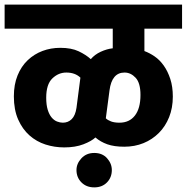

<svg xmlns="http://www.w3.org/2000/svg" viewBox="-30 -662 808 831"><path d="M301 74Q301 46 322.5 23Q344 0 378 0Q413 0 433.5 23Q454 46 454 74Q454 106 433 127.5Q412 149 378 149Q344 149 322.5 127.5Q301 106 301 74ZM231 -455Q279 -455 310.5 -440Q342 -425 363 -406Q380 -426 406 -438Q432 -450 458 -453V-538H-10V-642H758V-538H595V-441Q617 -433 639 -418Q661 -403 678.5 -378.5Q696 -354 707 -320.5Q718 -287 718 -244Q718 -195 702 -155Q686 -115 657.5 -86.5Q629 -58 591 -42.5Q553 -27 508 -27Q464 -27 434.5 -37.5Q405 -48 383 -67Q366 -51 331 -37.5Q296 -24 248 -24Q206 -24 167 -36.5Q128 -49 97.5 -76Q67 -103 48.5 -145Q30 -187 30 -245Q30 -296 46 -335.5Q62 -375 90 -401.5Q118 -428 154 -441.5Q190 -455 231 -455ZM428 -150Q436 -142 450.5 -136.5Q465 -131 487 -131Q530 -131 554 -162Q578 -193 578 -251Q578 -303 557 -325.5Q536 -348 509 -348Q454 -348 444 -271ZM318 -326Q295 -348 257 -348Q223 -348 196.5 -322.5Q170 -297 170 -239Q170 -208 176.5 -187Q183 -166 193.5 -153.5Q204 -141 217 -136Q230 -131 242 -131Q265 -131 280.5 -146.5Q296 -162 301 -195Z"/></svg>

Font: Ek Mukta ExtraBold
Style: Regular
Weight: 800
Designer: Girish Dalvi and Yashodeep Gholap
Foundry: Ek Type
Version: Version 2.538;PS 1.002;hotconv 16.6.51;makeotf.lib2.5.65220;